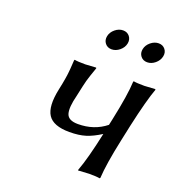

<svg xmlns="http://www.w3.org/2000/svg" viewBox="-117 -714 747 812"><g transform="rotate(20 257.0 -308.0)"><path d="M129.9 -291Q133.3 -307.1 135.7 -319.1Q138.2 -331.1 139.9 -342.5Q141.6 -354 142.6 -359.9Q143.6 -365.7 144.5 -376.7Q145.5 -387.7 145.8 -391.1Q146 -394.5 147 -408.9Q147.9 -423.3 148.4 -429.2L149.9 -432.1Q163.6 -429.2 198.2 -429.2L246.6 -432.1L248 -429.2Q231.9 -383.8 226.8 -365.2Q221.7 -346.7 210.4 -293Q195.3 -234.4 203.6 -207.8Q211.9 -181.2 255.4 -181.2Q328.1 -181.2 380.4 -223.1L386.2 -250Q411.6 -369.1 414.1 -429.2L416 -432.1Q429.7 -429.2 464.4 -429.2L512.7 -432.1L514.2 -429.2Q494.1 -375.5 466.3 -250L451.2 -179.2Q426.3 -63 422.9 0L420.4 2.9Q406.7 0 373 0L323.2 2.9V0Q345.7 -59.6 371.1 -178.7Q335.9 -156.2 305.7 -146.7Q275.4 -137.2 232.9 -137.2Q160.2 -137.2 136.5 -173.8Q112.8 -210.4 129.9 -291ZM251.5 -540.5Q240.7 -554.2 244.6 -573Q248.5 -591.8 265.1 -605.5Q281.7 -619.1 300.5 -619.1Q319.3 -619.1 330.1 -605.5Q340.8 -591.8 336.9 -573Q333 -554.2 316.4 -540.5Q299.8 -526.9 281 -526.9Q262.2 -526.9 251.5 -540.5ZM411.6 -540.5Q400.9 -554.2 404.8 -573Q408.7 -591.8 425.3 -605.5Q441.9 -619.1 460.7 -619.1Q479.5 -619.1 490.2 -605.5Q501 -591.8 496.8 -573Q492.7 -554.2 476.3 -540.5Q460 -526.9 441.2 -526.9Q422.4 -526.9 411.6 -540.5Z"/></g></svg>

Font: Linux Biolinum
Style: Italic
Weight: 400
Italic angle: -12°
Designer: Philipp H. Poll
Foundry: Philipp H. Poll
Version: Version 1.1.3 ; ttfautohint (v0.9)